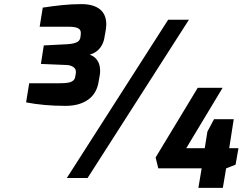

<svg xmlns="http://www.w3.org/2000/svg" viewBox="-20 -866 1193 934"><path d="M305 0 798 -770H899L406 0ZM945 48 961 -47H750L737 -100L942 -439H1063L886 -145H976L989 -226L1021 -286H1117L1095 -145H1140L1126 -65L1080 -47L1064 48ZM299 -351Q245 -351 196 -355.5Q147 -360 107 -368L122 -461H270Q297 -461 312.5 -464Q328 -467 336.5 -474.5Q345 -482 346 -494L349 -509Q349 -512 349 -513.5Q349 -515 349 -517Q349 -528 342.5 -535Q336 -542 325 -546Q314 -550 299 -550L179 -555L193 -645L309 -651Q337 -653 352.5 -660Q368 -667 371 -683L373 -700Q373 -702 373 -703.5Q373 -705 373 -707Q373 -722 359 -729Q345 -736 311 -736H173L188 -829Q234 -836 281 -841Q328 -846 376 -846Q433 -846 464.5 -822Q496 -798 497 -750Q497 -744 496.5 -737.5Q496 -731 495 -723L489 -689Q486 -666 476.5 -648Q467 -630 452 -618Q437 -606 416 -600Q432 -595 443.5 -584Q455 -573 461 -557.5Q467 -542 467 -521Q467 -515 466.5 -508Q466 -501 464 -493L460 -470Q451 -411 408.5 -381Q366 -351 299 -351Z"/></svg>

Font: Exo Thin
Style: Bold Italic
Weight: 700
Italic angle: -9°
Version: Version 2.000